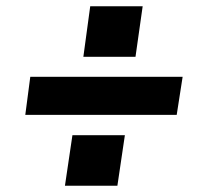

<svg xmlns="http://www.w3.org/2000/svg" viewBox="-20 -671 642 615"><path d="M437 -651H269L247 -489H414ZM565 -425H77L61 -303H546ZM380 -238H212L188 -76H356Z"/></svg>

Font: United Sans ExtraBold
Style: Italic
Weight: 800
Italic angle: -8°
Designer: Pablo Impallari, Rodrigo Fuenzalida (Modified by Dan O. Williams)
Version: Version 1.000;PS 001.000;hotconv 1.0.88;makeotf.lib2.5.64775